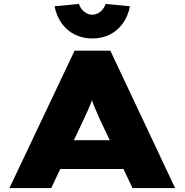

<svg xmlns="http://www.w3.org/2000/svg" viewBox="-20 -958 940 978"><path d="M28 0 360 -700H542L872 0H655L489 -349Q478 -375 468.5 -396Q459 -417 452.5 -436Q446 -455 440 -474Q434 -493 429 -514H469Q464 -492 457.5 -472.5Q451 -453 443.5 -434Q436 -415 427 -394.5Q418 -374 406 -349L241 0ZM189 -97 254 -244H649L685 -97ZM450 -762Q402 -762 362 -781.5Q322 -801 295 -838Q268 -875 258 -926L382 -938Q391 -912 410 -897.5Q429 -883 450 -883Q471 -883 490 -897.5Q509 -912 518 -938L642 -926Q632 -875 605 -838Q578 -801 538.5 -781.5Q499 -762 450 -762Z"/></svg>

Font: Lexend Peta Black
Style: Regular
Weight: 900
Version: Version 1.007